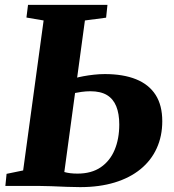

<svg xmlns="http://www.w3.org/2000/svg" viewBox="-20 -763 716 788"><path d="M309 5Q286.5 5 254.2 3.8Q222 2.5 190.2 1.2Q158.5 0 135.5 0H2L7 -49.5L75 -63.5L159 -679L88.5 -691L95 -743H421L415.5 -690.5L328.5 -679L244 -57Q254 -54 268 -52.2Q282 -50.5 298 -50.5Q355.5 -50.5 393.5 -76.5Q431.5 -102.5 450.5 -148Q469.5 -193.5 469.5 -252Q469.5 -296 457.2 -326.5Q445 -357 419 -372.8Q393 -388.5 350.5 -388.5Q333 -388.5 313.8 -385.8Q294.5 -383 280 -380L287.5 -442Q302 -446.5 322.5 -450.2Q343 -454 365.8 -456.5Q388.5 -459 410 -459Q485.5 -459 538.2 -437.8Q591 -416.5 618.5 -373.8Q646 -331 646 -265.5Q646 -204.5 623.2 -154.5Q600.5 -104.5 556.8 -68.8Q513 -33 450.5 -14Q388 5 309 5Z"/></svg>

Font: Merriweather 24pt Black
Style: Italic
Weight: 900
Italic angle: -7.8°
Designer: Eben Sorkin
Foundry: Eben Sorkin
Version: Version 2.101